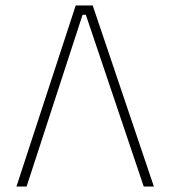

<svg xmlns="http://www.w3.org/2000/svg" viewBox="-20 -680 621 700"><path d="M293 -626H281L77 0H40L256 -660H318L541 0H504Z"/></svg>

Font: Cairo ExtraLight
Style: Regular
Weight: 275
Designer: Mohamed Gaber, Accademia di Belle Arti di Urbino and others
Foundry: Kief Type Foundry, Accademia di Belle Arti di Urbino and others
Version: Version 3.011